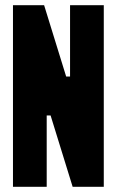

<svg xmlns="http://www.w3.org/2000/svg" viewBox="-20 -720 450 740"><path d="M30 0V-700H150L235 -425H250V-700H380V0H260L175 -275H160V0Z"/></svg>

Font: Vina Sans
Style: Regular
Weight: 400
Designer: Andree Nguyen
Foundry: Nguyen Type Foundry
Version: Version 1.002; ttfautohint (v1.8.4.7-5d5b);gftools[0.9.28]